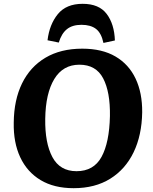

<svg xmlns="http://www.w3.org/2000/svg" viewBox="-20 -971 802 1006"><path d="M52 -328Q53 -447 95.5 -534Q138 -621 218 -668.5Q298 -716 411 -716Q515 -716 585 -675Q655 -634 690.5 -559Q726 -484 725 -382Q723 -262 680 -173Q637 -84 557.5 -34.5Q478 15 366 15Q263 15 192.5 -27.5Q122 -70 86 -147Q50 -224 52 -328ZM217 -349Q215 -222 254.5 -148Q294 -74 381 -74Q471 -74 512 -149Q553 -224 556 -363Q558 -489 520.5 -560.5Q483 -632 396 -632Q310 -632 264.5 -557Q219 -482 217 -349ZM522 -746Q511 -798 483 -819.5Q455 -841 407 -841Q359 -841 330.5 -818Q302 -795 288 -748L229 -760Q239 -843 283 -897Q327 -951 413 -951Q499 -951 539 -898Q579 -845 582 -759Z"/></svg>

Font: Literata 12pt
Style: Bold Italic
Weight: 700
Italic angle: -2°
Designer: Latin by Veronika Burian and Jose Scaglione. Greek by Irene Vlachou. Cyrillic by Vera Evstafieva
Foundry: TypeTogether
Version: Version 3.002